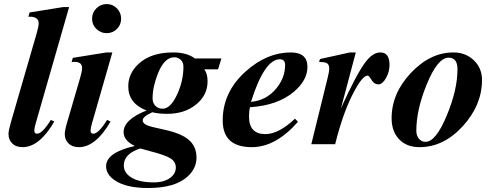

<svg xmlns="http://www.w3.org/2000/svg" viewBox="-20 -712 2430 948"><path d="M321.3 -677.2 155.8 -101.1Q149.4 -79.1 149.4 -67.9Q149.4 -51.8 162.6 -51.8Q189 -51.8 231 -120.1L248 -111.8Q174.8 14.6 91.3 14.6Q57.6 14.6 38.6 -5.9Q22 -23.4 22 -49.8Q22 -67.4 33.7 -107.9L161.6 -549.3Q170.9 -581.5 170.9 -596.7Q170.9 -631.8 120.1 -629.4L126 -650.4L292.5 -677.2Z M578.1 -619.6Q578.1 -589.8 557.4 -569.1Q536.6 -548.3 506.8 -548.3Q477.1 -548.3 455.8 -569.1Q434.6 -589.8 434.6 -619.6Q434.6 -649.4 455.8 -670.7Q477.1 -691.9 506.8 -691.9Q536.6 -691.9 557.4 -670.7Q578.1 -649.4 578.1 -619.6ZM534.7 -453.1 433.6 -101.1Q427.2 -79.1 427.2 -67.9Q427.2 -51.8 440.4 -51.8Q466.8 -51.8 508.8 -120.1L525.9 -111.8Q452.6 14.6 369.1 14.6Q335.4 14.6 316.4 -5.9Q299.8 -23.4 299.8 -49.8Q299.8 -67.9 311.5 -107.9L375 -325.2Q385.3 -359.9 385.3 -376.5Q385.3 -406.7 347.2 -406.7Q339.8 -406.7 333.5 -404.8L339.4 -426.3L505.9 -453.1Z M1073.2 -423.3 1056.6 -369.6H988.8Q1004.9 -348.1 1004.9 -310.5Q1004.9 -242.7 949.7 -197.3Q893.1 -149.9 804.7 -149.9Q764.6 -149.9 731.9 -157.7Q684.6 -136.2 684.6 -118.2Q684.6 -102.1 709 -92.3Q726.6 -85.4 788.6 -72.3Q874 -54.2 912.1 -21.5Q950.2 11.2 950.2 66.4Q950.2 119.1 906.7 159.2Q844.7 216.3 711.4 216.3Q604.5 216.3 548.8 179.7Q503.9 150.4 503.9 108.9Q503.9 40.5 646 8.8Q590.3 -17.6 590.3 -59.6Q590.3 -121.6 703.6 -166.5Q613.3 -201.2 613.3 -285.6Q613.3 -349.1 663.6 -396Q724.1 -453.1 835.4 -453.1Q902.8 -453.1 942.4 -423.3ZM885.7 -382.8Q885.7 -404.3 872.3 -416.7Q858.9 -429.2 840.3 -429.2Q791 -429.2 758.8 -346.7Q733.4 -281.7 733.4 -226.1Q733.4 -203.6 747.3 -189.5Q761.2 -175.3 782.7 -175.3Q822.8 -175.3 855 -246.6Q885.7 -313.5 885.7 -382.8ZM848.1 115.2Q848.1 87.4 823.2 70.8Q796.9 53.7 722.2 34.7Q704.6 30.3 672.9 21Q591.3 46.9 591.3 105Q591.3 137.7 622.1 160.2Q661.1 188.5 739.3 188.5Q791 188.5 821.3 165.5Q848.1 145 848.1 115.2Z M1498 -381.8Q1498 -315.9 1431.6 -259.3Q1351.6 -191.4 1214.4 -182.6Q1209.5 -164.6 1209.5 -136.7Q1209.5 -49.8 1290.5 -49.8Q1355.5 -49.8 1436.5 -126L1451.2 -110.8Q1341.8 14.6 1223.1 14.6Q1079.6 14.6 1079.6 -117.2Q1079.6 -258.3 1194.3 -360.4Q1298.3 -453.1 1415.5 -453.1Q1498 -453.1 1498 -381.8ZM1387.7 -390.6Q1387.7 -419.4 1361.8 -419.4Q1285.6 -419.4 1219.2 -209Q1296.4 -216.3 1344.7 -275.9Q1387.7 -328.6 1387.7 -390.6Z M1903.3 -391.6Q1903.3 -357.4 1885.7 -326.4Q1868.2 -295.4 1848.1 -295.4Q1827.6 -295.4 1814.7 -317.1Q1801.8 -338.9 1795.4 -338.9Q1770 -338.9 1727.5 -258.3Q1674.8 -160.6 1634.8 0H1517.1L1598.1 -329.1Q1605.5 -358.4 1605.5 -374Q1605.5 -394 1593.3 -400.4Q1583 -406.2 1555.7 -405.8L1559.6 -420.4L1708 -453.1H1736.8L1663.6 -177.7Q1739.7 -345.7 1783.7 -404.3Q1820.3 -453.1 1857.9 -453.1Q1903.3 -453.1 1903.3 -391.6Z M2359.9 -317.4Q2359.9 -193.8 2266.6 -90.8Q2171.4 14.6 2051.3 14.6Q1986.3 14.6 1949.2 -25.9Q1913.6 -64.9 1913.6 -127.9Q1913.6 -251.5 2009.8 -353Q2105 -453.1 2218.8 -453.1Q2278.8 -453.1 2319.3 -414.6Q2359.9 -376 2359.9 -317.4ZM2238.8 -370.6Q2238.8 -427.2 2194.8 -427.2Q2141.1 -427.2 2086.9 -295.4Q2035.6 -169.9 2035.6 -66.4Q2035.6 -42 2048.6 -26.9Q2061.5 -11.7 2081.1 -11.7Q2132.3 -11.7 2186.5 -143.1Q2238.8 -269 2238.8 -370.6Z"/></svg>

Font: Dai Banna SIL Light
Style: BoldOblique
Weight: 700
Italic angle: -11°
Designer: Victor Gaultney
Foundry: SIL International
Version: Version 2.000